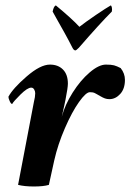

<svg xmlns="http://www.w3.org/2000/svg" viewBox="-20 -674 476 700"><path d="M254.9 -490.2Q249 -490.2 244.1 -500Q230.5 -526.9 214.4 -555.9Q198.2 -585 186 -606.4Q173.8 -627.9 171.9 -631.8Q175.8 -651.4 183.6 -654.3Q242.2 -606 269.5 -576.2Q292.5 -594.2 330.3 -619.9Q368.2 -645.5 383.8 -654.3Q386.7 -652.8 387.9 -646Q389.2 -639.2 387.7 -631.8Q344.7 -588.9 267.6 -500Q257.8 -490.2 254.9 -490.2ZM366.2 -438.5Q385.7 -438.5 395.8 -435.8Q405.8 -433.1 419.9 -425.8Q435.5 -406.2 435.5 -382.8Q435.5 -350.1 418.2 -331.3Q400.9 -312.5 378.9 -312.5Q370.1 -312.5 362.5 -315.2Q355 -317.9 345.2 -323.7Q335.4 -329.6 334 -330.1Q332 -331.1 328.1 -333.3Q324.2 -335.4 322.8 -335.9Q321.3 -336.4 317.4 -337.2Q313.5 -337.9 307.6 -337.9Q293.5 -337.9 268.1 -302.2Q242.7 -266.6 216.8 -207Q190.9 -147.5 177.7 -88.9L158.2 0Q138.7 5.9 103.5 5.9Q69.3 5.9 45.9 0L103.5 -301.8Q108.4 -321.3 108.4 -334Q108.4 -341.3 104.5 -347.9Q100.6 -354.5 93.8 -354.5Q80.1 -354.5 54.4 -329.1Q28.8 -303.7 24.4 -294.9Q20 -294.9 15.4 -305.2Q10.7 -315.4 10.7 -321.3Q26.9 -351.6 76.9 -395Q127 -438.5 162.1 -438.5Q191.9 -438.5 209.7 -420.4Q227.5 -402.3 227.5 -369.1Q227.5 -354.5 218.8 -310.5Q217.8 -305.2 214.4 -289.6Q210.9 -273.9 208 -260.7Q205.1 -247.6 205.1 -248Q216.8 -292 245.1 -336.7Q273.4 -381.3 306.9 -409.9Q340.3 -438.5 366.2 -438.5Z"/></svg>

Font: Crimson
Style: BoldItalic
Weight: 700
Italic angle: -11°
Version: Version 0.8